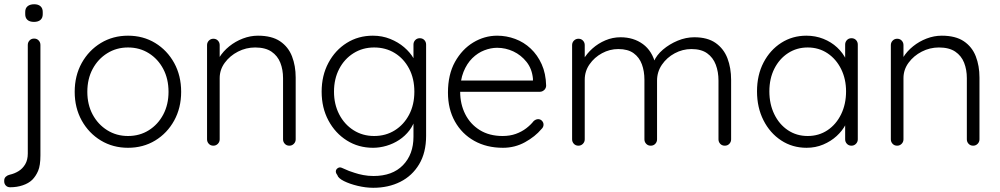

<svg xmlns="http://www.w3.org/2000/svg" viewBox="-40 -692 4751 912"><path d="M113 162.2Q95.8 178.8 68.2 188.1Q40.8 197.5 8.2 197.5Q-4.8 197.5 -12.4 189.2Q-20 181 -20 170V165.8Q-20 154.2 -12.2 147.2Q-4.5 140.2 6.2 137.8Q28.8 132.8 48.1 120.9Q67.5 109 79.8 88.2Q92 67.5 92 37.2V-478.5Q92 -491 100.4 -499.9Q108.8 -508.8 122 -508.8Q135.2 -508.8 143.6 -499.9Q152 -491 152 -478.5V46Q152 94 141.1 119.5Q130.2 145 113 162.2ZM121.5 -588Q101 -588 90.4 -597.5Q79.8 -607 79.8 -624.5V-635.2Q79.8 -653 91.1 -662.4Q102.5 -671.8 122.5 -671.8Q141.8 -671.8 152.4 -662.2Q163 -652.8 163 -635.2V-624.5Q163 -606.8 152.1 -597.4Q141.2 -588 121.5 -588Z M820.5 -255.8Q820.5 -179.8 787.4 -119.5Q754.2 -59.2 697.2 -24.6Q640.2 10 568 10Q496.5 10 439.1 -24.6Q381.8 -59.2 348.2 -119.5Q314.8 -179.8 314.8 -255.8Q314.8 -332.5 348.2 -392.8Q381.8 -453 439.1 -487.8Q496.5 -522.5 568 -522.5Q640.2 -522.5 697.2 -487.8Q754.2 -453 787.4 -392.8Q820.5 -332.5 820.5 -255.8ZM760.5 -255.8Q760.5 -317.2 735.5 -364.5Q710.5 -411.8 667 -439.1Q623.5 -466.5 568 -466.5Q513.2 -466.5 469.4 -439.1Q425.5 -411.8 400.1 -364.5Q374.8 -317.2 374.8 -255.8Q374.8 -195.2 400.1 -148Q425.5 -100.8 469.4 -73.4Q513.2 -46 568 -46Q623.5 -46 667 -73.4Q710.5 -100.8 735.5 -148Q760.5 -195.2 760.5 -255.8Z M1185.2 -522.5Q1251 -522.5 1290.2 -496Q1329.5 -469.5 1347 -424.4Q1364.5 -379.2 1364.5 -323.8V-30.2Q1364.5 -17.8 1355.8 -8.9Q1347 0 1334.5 0Q1321.2 0 1312.9 -8.9Q1304.5 -17.8 1304.5 -30.2V-320.8Q1304.5 -361.2 1291.5 -394.1Q1278.5 -427 1249.4 -446.8Q1220.2 -466.5 1171.8 -466.5Q1128.8 -466.5 1090.4 -446.8Q1052 -427 1027.8 -394.1Q1003.5 -361.2 1003.5 -320.8V-30.2Q1003.5 -17.8 994.8 -8.9Q986 0 973.5 0Q960.2 0 951.9 -8.9Q943.5 -17.8 943.5 -30.2V-477.8Q943.5 -490.2 952.2 -499.1Q961 -508 973.5 -508Q986.8 -508 995.1 -499.1Q1003.5 -490.2 1003.5 -477.8V-393.5L981 -358.2Q983.2 -389.5 1001.8 -419.1Q1020.2 -448.8 1049.2 -472.1Q1078.2 -495.5 1113.6 -509Q1149 -522.5 1185.2 -522.5Z M1731 -522.5Q1775.2 -522.5 1813.2 -507.2Q1851.2 -492 1879.8 -467.5Q1908.2 -443 1924.2 -415.4Q1940.2 -387.8 1940.2 -362.5L1924 -387V-480.2Q1924 -492.8 1932.4 -501.6Q1940.8 -510.5 1954 -510.5Q1967.2 -510.5 1975.6 -501.8Q1984 -493 1984 -480.2V-46.5Q1984 33 1951 88.1Q1918 143.2 1861.5 171.6Q1805 200 1732.8 200Q1697.8 200 1659.4 190.9Q1621 181.8 1593.5 168Q1566 154.2 1562.2 139.2Q1554.8 130 1555.2 121.4Q1555.8 112.8 1563.5 107.2Q1573.2 100 1584.6 105.6Q1596 111.2 1618 120Q1627.2 123 1644.6 129Q1662 135 1685.4 139.5Q1708.8 144 1734.2 144Q1824.2 144 1874.1 92.6Q1924 41.2 1924 -42.5V-138.5L1934.5 -135.5Q1925.5 -100 1904.9 -72.9Q1884.2 -45.8 1856.2 -27.4Q1828.2 -9 1795.9 0.5Q1763.5 10 1732 10Q1662.5 10 1607.4 -24.8Q1552.2 -59.5 1520 -119.8Q1487.8 -180 1487.8 -256.5Q1487.8 -333.2 1520 -393.5Q1552.2 -453.8 1607.1 -488.1Q1662 -522.5 1731 -522.5ZM1737.2 -466.5Q1682.5 -466.5 1639.1 -439.2Q1595.8 -412 1571.1 -364.6Q1546.5 -317.2 1546.5 -256.5Q1546.5 -196.8 1571.1 -149Q1595.8 -101.2 1639.1 -73.6Q1682.5 -46 1737.2 -46Q1792.2 -46 1835.2 -72.9Q1878.2 -99.8 1903.2 -147.1Q1928.2 -194.5 1928.2 -256.5Q1928.2 -318.8 1903.2 -366.1Q1878.2 -413.5 1835.2 -440Q1792.2 -466.5 1737.2 -466.5Z M2349 10Q2271.5 10 2212.8 -22.9Q2154 -55.8 2120.9 -114.9Q2087.8 -174 2087.8 -252.5Q2087.8 -338 2121.2 -398.1Q2154.8 -458.2 2208.1 -490.4Q2261.5 -522.5 2321.5 -522.5Q2365.8 -522.5 2407.1 -507.1Q2448.5 -491.8 2480.9 -461.2Q2513.2 -430.8 2533 -386.9Q2552.8 -343 2554.2 -285.2Q2554 -273.2 2545 -264.6Q2536 -256 2524 -256H2122.5L2110.5 -309.5H2504.5L2491.5 -297.8V-318Q2487.2 -365 2461.2 -397.8Q2435.2 -430.5 2398.4 -447.8Q2361.5 -465 2321.5 -465Q2291.5 -465 2260.2 -452.9Q2229 -440.8 2203.2 -415.4Q2177.5 -390 2161.6 -350.5Q2145.8 -311 2145.8 -256.8Q2145.8 -197.5 2169.8 -149.9Q2193.8 -102.2 2239 -74.1Q2284.2 -46 2347.5 -46Q2382.2 -46 2410.2 -56.1Q2438.2 -66.2 2459.6 -82.6Q2481 -99 2495 -117Q2505.5 -126 2516.2 -126Q2527 -126 2534.4 -118.1Q2541.8 -110.2 2541.8 -100Q2541.8 -88 2531.8 -78.8Q2502 -43.2 2453.9 -16.6Q2405.8 10 2349 10Z M2907.5 -515Q2969.5 -515 3013.9 -482.5Q3058.2 -450 3074 -386L3060 -381.5L3065.8 -399.8Q3078.5 -430.2 3109.1 -456.4Q3139.8 -482.5 3179 -498.8Q3218.2 -515 3257.8 -515Q3320.8 -515 3359.4 -487.8Q3398 -460.5 3415.4 -415Q3432.8 -369.5 3432.8 -312.5V-30.2Q3432.8 -17.8 3424.4 -8.9Q3416 0 3402.8 0Q3389.5 0 3381.1 -8.9Q3372.8 -17.8 3372.8 -30.2V-309.5Q3372.8 -350.8 3359.9 -384.8Q3347 -418.8 3318.9 -438.9Q3290.8 -459 3244.2 -459Q3202.5 -459 3165 -438.9Q3127.5 -418.8 3104.2 -384.8Q3081 -350.8 3081 -309.5V-30.2Q3081 -17.8 3072.6 -8.9Q3064.2 0 3051 0Q3037.8 0 3029.4 -8.9Q3021 -17.8 3021 -30.2V-313.2Q3021 -353.8 3008.9 -386.6Q2996.8 -419.5 2969.8 -439.2Q2942.8 -459 2897 -459Q2856 -459 2819.6 -439.2Q2783.2 -419.5 2760.4 -386.6Q2737.5 -353.8 2737.5 -313.2V-30.2Q2737.5 -17.8 2728.8 -8.9Q2720 0 2707.5 0Q2694.2 0 2685.9 -8.9Q2677.5 -17.8 2677.5 -30.2V-477.8Q2677.5 -490.2 2686.2 -499.1Q2695 -508 2707.5 -508Q2720.8 -508 2729.1 -499.1Q2737.5 -490.2 2737.5 -477.8V-385.2L2711.2 -347.8Q2713.5 -378.2 2730.2 -407.9Q2747 -437.5 2774.1 -461.6Q2801.2 -485.8 2835.6 -500.4Q2870 -515 2907.5 -515Z M4004.5 -510.5Q4017.8 -510.5 4026.1 -501.8Q4034.5 -493 4034.5 -480.2V-30.2Q4034.5 -17.8 4025.8 -8.9Q4017 0 4004.5 0Q3991.2 0 3982.9 -8.9Q3974.5 -17.8 3974.5 -30.2V-149L3992 -156.5Q3992 -129.2 3976.5 -99.9Q3961 -70.5 3934 -45.8Q3907 -21 3870.4 -5.5Q3833.8 10 3791.2 10Q3723.8 10 3670.4 -25.1Q3617 -60.2 3586.4 -120.9Q3555.8 -181.5 3555.8 -258Q3555.8 -335.5 3586.8 -395Q3617.8 -454.5 3670.9 -488.5Q3724 -522.5 3790.2 -522.5Q3833.2 -522.5 3870.8 -507.6Q3908.2 -492.8 3936.2 -466.8Q3964.2 -440.8 3979.9 -407.5Q3995.5 -374.2 3995.5 -337.8L3974.5 -353.2V-480.2Q3974.5 -492.8 3982.9 -501.6Q3991.2 -510.5 4004.5 -510.5ZM3796.5 -46Q3849.5 -46 3890.8 -73.6Q3932 -101.2 3955.4 -149.4Q3978.8 -197.5 3978.8 -258Q3978.8 -316.5 3955.4 -363.9Q3932 -411.2 3890.8 -438.9Q3849.5 -466.5 3796.5 -466.5Q3744.5 -466.5 3703.2 -439.6Q3662 -412.8 3638.2 -365.8Q3614.5 -318.8 3614.5 -258Q3614.5 -197.5 3637.9 -149.4Q3661.2 -101.2 3702.5 -73.6Q3743.8 -46 3796.5 -46Z M4433.2 -522.5Q4499 -522.5 4538.2 -496Q4577.5 -469.5 4595 -424.4Q4612.5 -379.2 4612.5 -323.8V-30.2Q4612.5 -17.8 4603.8 -8.9Q4595 0 4582.5 0Q4569.2 0 4560.9 -8.9Q4552.5 -17.8 4552.5 -30.2V-320.8Q4552.5 -361.2 4539.5 -394.1Q4526.5 -427 4497.4 -446.8Q4468.2 -466.5 4419.8 -466.5Q4376.8 -466.5 4338.4 -446.8Q4300 -427 4275.8 -394.1Q4251.5 -361.2 4251.5 -320.8V-30.2Q4251.5 -17.8 4242.8 -8.9Q4234 0 4221.5 0Q4208.2 0 4199.9 -8.9Q4191.5 -17.8 4191.5 -30.2V-477.8Q4191.5 -490.2 4200.2 -499.1Q4209 -508 4221.5 -508Q4234.8 -508 4243.1 -499.1Q4251.5 -490.2 4251.5 -477.8V-393.5L4229 -358.2Q4231.2 -389.5 4249.8 -419.1Q4268.2 -448.8 4297.2 -472.1Q4326.2 -495.5 4361.6 -509Q4397 -522.5 4433.2 -522.5Z"/></svg>

Font: Quicksand Variable Light
Style: Regular
Weight: 300
Designer: Andrew Paglinawan
Foundry: Andrew Paglinawan
Version: Version 3.004